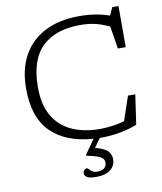

<svg xmlns="http://www.w3.org/2000/svg" viewBox="-101 -817 956 1130"><g transform="rotate(-10 376.5 -252.0)"><path d="M383.5 232.5Q341.5 232.5 327 222.8Q312.5 213 312.5 198Q312.5 187.5 319.8 180.2Q327 173 337.5 173Q340.5 173 346.8 180.5Q353 188 364.2 195.5Q375.5 203 392.5 203Q421.5 203 435.5 190.8Q449.5 178.5 449.5 158.5Q449.5 145.5 442.5 135.8Q435.5 126 413.2 117.2Q391 108.5 345 99.5V94L405 8.5Q241 -2.5 152.5 -91Q64 -179.5 65 -353Q65.5 -470 112.2 -551.2Q159 -632.5 244.2 -674.8Q329.5 -717 445.5 -717Q498.5 -717 543.2 -709.5Q588 -702 626.5 -688.5L648 -735.5H685V-489.5H638L616.5 -624.5Q571 -646.5 530.5 -655.5Q490 -664.5 441.5 -664.5Q296.5 -664.5 216.5 -588.8Q136.5 -513 135 -352Q133.5 -245.5 172.8 -176.8Q212 -108 284 -74.8Q356 -41.5 453 -41.5Q486 -41.5 524.8 -46.5Q563.5 -51.5 599.5 -62L648.5 -206.5H692L666.5 -29.5Q625.5 -12 568.8 -1Q512 10 453.5 10Q447.5 10 442 10L404 63Q462 78.5 479.8 99.2Q497.5 120 497.5 146.5Q497.5 185 467.5 208.8Q437.5 232.5 383.5 232.5Z"/></g></svg>

Font: Newsreader 6pt Light
Style: Regular
Weight: 300
Designer: Hugues Gentile
Foundry: Production Type
Version: Version 1.003; ttfautohint (v1.8.3)